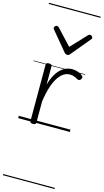

<svg xmlns="http://www.w3.org/2000/svg" viewBox="-212 -1067 877 1625"><g transform="rotate(15 226.5 -255.0)"><path d="M132 15Q119 15 113 10.5Q107 6 107 -4V-496Q107 -506 113 -510.5Q119 -515 132 -515Q146 -515 152.5 -510.5Q159 -506 159 -496V-336Q174 -389 194.5 -424.5Q215 -460 238.5 -480.5Q262 -501 286.5 -510Q311 -519 334 -519Q362 -519 388.5 -509.5Q415 -500 430 -485Q436 -480 436 -473Q436 -466 430 -457Q425 -448 417.5 -445.5Q410 -443 401 -447Q389 -454 370 -462Q351 -470 328 -470Q301 -470 275.5 -454.5Q250 -439 227.5 -405.5Q205 -372 187.5 -318.5Q170 -265 159 -189V-4Q159 6 152.5 10.5Q146 15 132 15ZM406 -839Q414 -839 422 -832Q430 -825 430 -816Q430 -814 429 -810.5Q428 -807 424 -804L286 -638Q282 -632 276 -628.5Q270 -625 261 -625Q252 -625 246.5 -628.5Q241 -632 236 -638L98 -804Q95 -807 94 -810.5Q93 -814 93 -816Q93 -825 100.5 -832Q108 -839 116 -839Q121 -839 125 -837Q129 -835 133 -831L261 -694L390 -831Q394 -835 397.5 -837Q401 -839 406 -839ZM0 490H453V500H0ZM0 -20H453V0H0ZM0 -505H453V-500H0ZM0 -1010H453V-1000H0Z"/></g></svg>

Font: Playwrite PE Guides
Style: Regular
Weight: 400
Designer: Veronika Burian, José Scaglione
Foundry: TypeTogether
Version: Version 1.003